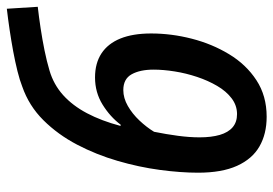

<svg xmlns="http://www.w3.org/2000/svg" viewBox="-141 -665 815 573"><g transform="rotate(-90 266.5 -378.5)"><path d="M204.6 9.8Q153.3 9.8 116 -11.7Q78.6 -33.2 58.1 -78.6Q37.6 -124 37.6 -194.8Q37.6 -246.6 45.9 -308.8Q54.2 -371.1 72.8 -434.8Q91.3 -498.5 121.3 -555.9Q151.4 -613.3 194.3 -656.5Q237.3 -699.7 294.9 -719.7Q313.5 -727.1 340.8 -733.9Q368.2 -740.7 399.7 -746.6Q431.2 -752.4 464.1 -757.3Q497.1 -762.2 526.9 -765.6L532.7 -673.3Q502.4 -669.9 468.8 -664.8Q435.1 -659.7 402.6 -653.1Q370.1 -646.5 342.3 -638.2Q300.8 -626 269.3 -597.7Q237.8 -569.3 215.1 -526.4Q192.4 -483.4 177.2 -426.3L180.7 -425.8Q204.6 -457.5 241 -480Q277.3 -502.4 321.8 -502.4Q364.3 -502.4 393.6 -483.2Q422.9 -463.9 438 -426.8Q453.1 -389.6 453.1 -335Q453.1 -274.4 437.5 -213.6Q421.9 -152.8 391.1 -102.1Q360.4 -51.3 313.7 -20.8Q267.1 9.8 204.6 9.8ZM212.4 -78.6Q238.3 -78.6 259.5 -94.7Q280.8 -110.8 296.6 -137.9Q312.5 -165 323.5 -198Q334.5 -231 339.8 -264.6Q345.2 -298.3 345.2 -327.6Q345.2 -368.2 331.3 -393.1Q317.4 -418 284.2 -418Q260.3 -418 236.8 -404.5Q213.4 -391.1 193.4 -369.9Q173.3 -348.6 159.7 -326.2Q152.3 -289.6 147.7 -254.9Q143.1 -220.2 143.1 -190.4Q143.1 -155.3 150.4 -130.1Q157.7 -105 173.1 -91.8Q188.5 -78.6 212.4 -78.6Z"/></g></svg>

Font: Open Sans SemiCondensed SemiBold
Style: Italic
Weight: 600
Width: 4
Italic angle: -12°
Designer: Monotype Design Team
Foundry: Monotype Imaging Inc.
Version: Version 3.000